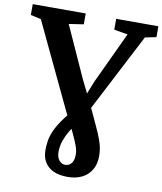

<svg xmlns="http://www.w3.org/2000/svg" viewBox="-119 -822 920 1089"><g transform="rotate(10 341.5 -277.5)"><path d="M344.6 187.9Q295 187.9 261.8 172.2Q228.7 156.5 211.9 127.9Q195 99.4 195 60.9Q195 34.9 199.5 4.2Q204 -26.5 224.5 -68.1Q245 -109.6 293.3 -168.1L362.1 -273.4L401.1 -371.3L539.9 -667.3L461 -680.5V-743H704V-680.5L639.6 -667.3L378.6 -163.1L336.5 -109.6Q306.3 -66.9 292.1 -35.8Q277.9 -4.6 273.8 17.5Q269.8 39.6 269.8 55.8Q269.8 86.7 283.8 104.7Q297.9 122.7 319.5 122.7Q341.2 122.7 355.1 106Q369 89.3 369 55.2Q369 32.4 360 7.3Q351.1 -17.8 330.9 -60.9L309.8 -106.1L288.2 -144.8L40.3 -667.3L-19.5 -680.5V-743H285.6V-680.5L200.9 -667.7L335 -371.4L398.4 -242.9L452.8 -125.6Q473.4 -81.5 483.8 -52.3Q494.2 -23.1 497.6 -1.6Q501 19.9 501 41.2Q501 87.4 481.4 120.3Q461.7 153.2 426.6 170.6Q391.4 187.9 344.6 187.9Z"/></g></svg>

Font: Merriweather Light
Style: Regular
Weight: 300
Designer: Eben Sorkin
Foundry: Eben Sorkin
Version: Version 2.100